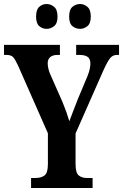

<svg xmlns="http://www.w3.org/2000/svg" viewBox="-20 -938 614 958"><path d="M135 0V-50H158Q185 -50 202 -62.5Q219 -75 219 -119V-273L70 -611Q56 -641 46 -652.5Q36 -664 11 -664H0V-714H279V-664H268Q243 -664 230.5 -653Q218 -642 218 -623Q218 -598 230 -569L291 -431Q303 -402 311 -379.5Q319 -357 326 -333Q334 -356 345.5 -384.5Q357 -413 369 -445L416 -557Q425 -579 428 -595Q431 -611 431 -620Q431 -645 417 -654.5Q403 -664 376 -664H360V-714H574V-664H564Q543 -664 530 -648.5Q517 -633 496 -587L357 -272V-120Q357 -75 373 -62.5Q389 -50 412 -50H442V0ZM380 -794Q358 -794 341.5 -807.5Q325 -821 325 -855Q325 -890 341.5 -904Q358 -918 380 -918Q399 -918 416 -904Q433 -890 433 -855Q433 -821 416 -807.5Q399 -794 380 -794ZM212 -794Q192 -794 176 -807.5Q160 -821 160 -855Q160 -890 176 -904Q192 -918 212 -918Q233 -918 250 -904Q267 -890 267 -855Q267 -821 250 -807.5Q233 -794 212 -794Z"/></svg>

Font: Noto Serif Ethiopic ExtraCondensed
Style: Bold
Weight: 700
Width: 2
Designer: Monotype Design Team
Foundry: Monotype Imaging Inc.
Version: Version 2.102; ttfautohint (v1.8.4.7-5d5b)